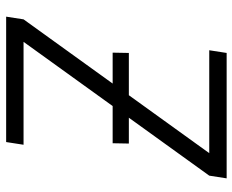

<svg xmlns="http://www.w3.org/2000/svg" viewBox="-88 -688 775 640"><g transform="rotate(90 300.0 -367.5)"><path d="M35 0 44 -58 490 -677H147L156 -735H574L565 -677L119 -58H462L453 0ZM155 -355 156 -409H458L457 -355Z"/></g></svg>

Font: Iosevka Light Extended Oblique
Style: Regular
Weight: 300
Width: 7
Italic angle: -9°
Monospace: yes
Designer: Belleve Invis
Foundry: Belleve Invis
Version: Version 32.5.0; ttfautohint (v1.8.4)